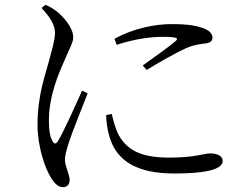

<svg xmlns="http://www.w3.org/2000/svg" viewBox="-20 -753 1040 799"><path d="M241 26.1C259.7 26.1 269.8 14.6 269.8 -4.4C269.8 -28.1 250.2 -59.9 250.2 -89.5C250.2 -106.8 257.1 -130.2 266.7 -160.8C278.5 -198.6 324.3 -311.8 344.8 -364.5L321.5 -375.8C299 -325.1 242.9 -200 220.8 -165.4C212.2 -151.8 204.8 -153.6 198.6 -165.6C191.2 -179 183.5 -199.2 183.5 -251.6C183.5 -351.3 221.5 -440.5 246.5 -497.3C271.3 -556.8 284.7 -575.5 284.7 -597.8C284.7 -639.8 240.5 -685.6 219.5 -702.9C203.4 -715.9 189.2 -724.3 169.2 -732.9L152.7 -719.8C186.3 -683.7 209.6 -650.7 208.8 -614.7C208 -581.9 195.9 -546.8 183.7 -498.6C167.7 -438.6 136.1 -354.4 136.1 -234.7C136.1 -142 167.4 -51.8 193.6 -11C207.1 10.3 223.3 26.1 241 26.1ZM706 -31C814 -31 906.6 -42.6 906.6 -83.4C906.6 -105.5 880.8 -114.7 854.3 -114.7C829.8 -114.7 791.5 -97.1 684.1 -97.1C560.6 -97.1 507.9 -131.7 473.8 -191.3C460.5 -215.8 451.1 -253.9 445.1 -278.5L421.6 -274.3C422.4 -246.8 426.3 -214.6 435.4 -184.6C464.7 -82.9 549.8 -31 706 -31ZM574 -480.5 590.5 -462C640.2 -492.6 711.3 -533 755 -552.9C787.9 -567.1 812.5 -569.4 836.8 -572.5C857.5 -575.3 864.2 -584.4 864.2 -596.6C864.2 -608.7 855.5 -623.1 834.5 -632.2C801.8 -646.1 763.8 -652.7 694.6 -652.7C624.7 -652.7 536.2 -635.4 456.4 -591.5L465.6 -566.6C549.6 -593.7 615.4 -599.7 656 -599.7C722.2 -599.7 722.9 -593.2 710.5 -581.8C690.2 -563.6 618.6 -512.4 574 -480.5Z"/></svg>

Font: Source Han Serif TW VF
Style: Regular
Weight: 250
Designer: Ryoko NISHIZUKA 西塚涼子 (kana & ideographs); Frank Grießhammer (Latin, Greek & Cyrillic); Wenlong ZHANG 张文龙 (bopomofo); San
Foundry: Adobe
Version: Version 2.002;hotconv 1.1.0;makeotfexe 2.6.0